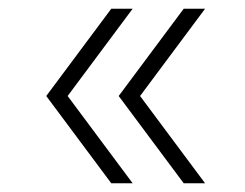

<svg xmlns="http://www.w3.org/2000/svg" viewBox="-20 -477 562 440"><path d="M401 -457H450L301 -257L450 -57H401L252 -257ZM86 -257 235 -457H284L135 -257L284 -57H235Z"/></svg>

Font: Nacelle UltraLight
Style: Regular
Weight: 200
Designer: Sora Sagano
Foundry: Sora Sagano
Version: Version 1.000;FEAKit 1.0